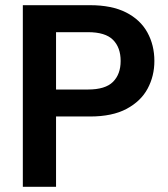

<svg xmlns="http://www.w3.org/2000/svg" viewBox="-20 -720 647 740"><path d="M68 0V-700H327Q411 -700 466 -672Q521 -644 548 -595Q575 -546 575 -485Q575 -427 549 -378.5Q523 -330 468 -300.5Q413 -271 327 -271H196V0ZM196 -375H319Q386 -375 415.5 -404.5Q445 -434 445 -485Q445 -537 415.5 -566.5Q386 -596 319 -596H196Z"/></svg>

Font: Firefly Display
Style: Bold
Weight: 700
Designer: Colophon Foundry, Jonny Pinhorn
Foundry: Colophon Foundry
Version: Version 1.200; ttfautohint (v1.8.3)